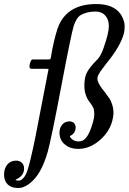

<svg xmlns="http://www.w3.org/2000/svg" viewBox="-38 -725 636 949"><path d="M81 108Q81 145 39 163Q39 167 49.5 167.5Q60 168 64 166Q85 154 96 122Q110 84 137 -48Q202 -381 202 -384Q202 -385 158 -385H114Q108 -391 107.5 -393.5Q107 -396 110 -412Q113 -424 120 -431H166Q211 -431 211 -432Q213 -434 220 -479Q238 -568 255 -605Q303 -705 437 -705Q556 -705 577 -610Q578 -606 578 -594Q578 -574 575 -562Q558 -496 486 -409Q453 -367 447 -352Q441 -339 445 -326Q450 -306 479 -271Q496 -249 503.5 -237.5Q511 -226 517 -206.5Q523 -187 523 -163Q517 -90 463.5 -39.5Q410 11 348 11Q309 11 282.5 -11Q256 -33 256 -69Q256 -93 269.5 -109Q283 -125 305 -125Q332 -125 336 -97Q336 -68 312 -55Q307 -52 307 -51Q307 -48 317 -38Q330 -26 351 -26Q360 -26 370 -30Q401 -44 423 -127Q428 -145 428 -160Q428 -180 423.5 -191Q419 -202 407 -218Q404 -221 403 -223Q379 -256 379 -301Q379 -338 388.5 -360Q398 -382 424 -411Q439 -426 446 -434Q453 -442 460.5 -456Q468 -470 475 -491Q500 -562 500 -596Q500 -628 482.5 -648Q465 -668 434 -668Q389 -668 357 -648Q340 -636 327 -599Q314 -558 265 -299Q216 -40 198 25Q170 122 127 165Q100 193 71 202Q64 204 49 204Q18 204 0 186.5Q-18 169 -18 138Q-18 108 -2 88.5Q14 69 42 69Q59 69 70 79.5Q81 90 81 108Z"/></svg>

Font: KaTeX_Main
Style: Italic
Weight: 400
Version: Version 1.1; ttfautohint (v1.3)